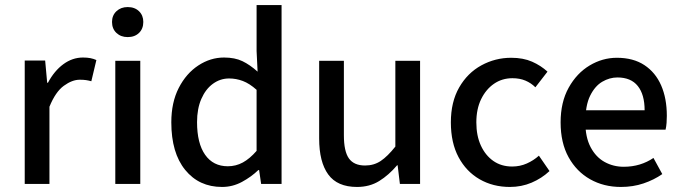

<svg xmlns="http://www.w3.org/2000/svg" viewBox="-20 -729 2700 761"><path d="M78 0V-489H159L167 -401H170Q195 -448 231 -474.5Q267 -501 309 -501Q326 -501 338.5 -498.5Q351 -496 362 -491L342 -407Q331 -410 321 -411.5Q311 -413 296 -413Q266 -413 233 -389Q200 -365 176 -306V0Z M437 0V-488H536V0ZM486 -582Q459 -582 441.5 -598.5Q424 -615 424 -642Q424 -668 441.5 -684.5Q459 -701 486 -701Q514 -701 531 -684.5Q548 -668 548 -642Q548 -615 531 -598.5Q514 -582 486 -582Z M860 12Q769 12 714 -55.5Q659 -123 659 -244Q659 -323 688.5 -380.5Q718 -438 766 -469.5Q814 -501 868 -501Q911 -501 941 -486.5Q971 -472 1001 -445L997 -527V-709H1096V0H1015L1007 -55H1004Q976 -28 939 -8Q902 12 860 12ZM883 -70Q915 -70 942.5 -85Q970 -100 997 -131V-373Q969 -398 942.5 -408Q916 -418 888 -418Q853 -418 824 -397Q795 -376 778 -337Q761 -298 761 -245Q761 -161 793 -115.5Q825 -70 883 -70Z M1395 12Q1317 12 1281 -37.5Q1245 -87 1245 -180V-488H1343V-193Q1343 -129 1363 -101Q1383 -73 1427 -73Q1462 -73 1489 -91Q1516 -109 1547 -148V-488H1645V0H1565L1556 -74H1554Q1521 -35 1483 -11.5Q1445 12 1395 12Z M2001 12Q1934 12 1881 -18.5Q1828 -49 1797.5 -106Q1767 -163 1767 -244Q1767 -325 1800 -382.5Q1833 -440 1888 -470Q1943 -500 2006 -500Q2054 -500 2089 -484.5Q2124 -469 2150 -445L2102 -383Q2085 -400 2062.5 -409.5Q2040 -419 2011 -419Q1970 -419 1938 -397Q1906 -375 1887 -336Q1868 -297 1868 -244Q1868 -191 1886 -152Q1904 -113 1935.5 -91Q1967 -69 2010 -69Q2041 -69 2068 -81Q2095 -93 2116 -112L2158 -51Q2127 -22 2087 -5Q2047 12 2001 12Z M2441 12Q2373 12 2319 -18.5Q2265 -49 2233.5 -106Q2202 -163 2202 -244Q2202 -324 2234 -381.5Q2266 -439 2317 -469.5Q2368 -500 2425 -500Q2490 -500 2534 -471Q2578 -442 2600.5 -390.5Q2623 -339 2623 -270Q2623 -256 2622 -242Q2621 -228 2618 -215H2274V-292H2535Q2535 -354 2508 -388Q2481 -422 2427 -422Q2396 -422 2367 -405Q2338 -388 2319 -349.5Q2300 -311 2300 -245Q2300 -185 2321 -145.5Q2342 -106 2376.5 -87Q2411 -68 2452 -68Q2486 -68 2515.5 -77Q2545 -86 2570 -103L2605 -39Q2572 -16 2530.5 -2Q2489 12 2441 12Z"/></svg>

Font: UmiuVSE Medium
Style: Regular
Weight: 500
Designer: Paul D. Hunt
Foundry: Adobe
Version: Version 3.046;September 5, 2023;FontCreator 14.0.0.2901 64-b